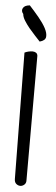

<svg xmlns="http://www.w3.org/2000/svg" viewBox="-58 -864 264 900"><g transform="rotate(5 73.5 -414.5)"><path d="M39.1 -615.2Q46.9 -619.1 57.1 -621.6Q67.4 -624 76.7 -624Q85.9 -624 92.8 -619.6Q99.6 -615.2 100.6 -605.5V-21.5Q101.6 -6.8 92.8 1Q84 8.8 73.7 8.8Q63.5 8.8 54.7 1.5Q45.9 -5.9 45.9 -21.5ZM105.5 -672.9Q94.7 -684.6 80.6 -699.7Q66.4 -714.8 52.7 -731.4Q39.1 -748 28.8 -764.6Q18.6 -781.2 17.6 -794.9Q5.9 -808.6 13.2 -822.3Q20.5 -835.9 44.9 -837.9Q67.4 -813.5 89.4 -787.1Q111.3 -760.7 123.5 -737.8Q135.7 -714.8 133.8 -697.3Q131.8 -679.7 105.5 -672.9Z"/></g></svg>

Font: Shadows Into Light Two
Style: Regular
Weight: 400
Designer: Kimberly Geswein
Foundry: Kimberly Geswein
Version: Version 1.003 2012